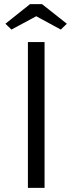

<svg xmlns="http://www.w3.org/2000/svg" viewBox="-20 -902 348 922"><path d="M114 0V-700H154H194V0ZM6 -788 124 -882H182L301 -788L272 -760L154 -824L35 -760Z"/></svg>

Font: Easer Grotesk Light
Style: Regular
Weight: 300
Designer: Boardeaser, Bonnie Shaver-Troup, Thomas Jockin
Foundry: Lexend
Version: Version 1.008;Glyphs 3.1.2 (3151)